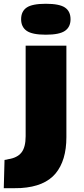

<svg xmlns="http://www.w3.org/2000/svg" viewBox="-40 -786 446 1018"><path d="M203 -602Q131 -602 101.5 -622.5Q72 -643 72 -684Q72 -726 101.5 -746Q131 -766 203 -766Q275 -766 304.5 -746Q334 -726 334 -684Q334 -643 304.5 -622.5Q275 -602 203 -602ZM312 -544V-59Q312 65 254.5 134Q197 203 71 211Q54 212 26 212Q-2 212 -20 212L-16 62Q-6 61 4 58Q51 51 73.5 23Q96 -5 96 -64V-544Z"/></svg>

Font: Georama ExtraExtended
Style: Bold
Weight: 700
Width: 8
Designer: Jean-Baptiste Levee
Foundry: Production Type
Version: Version 1.000